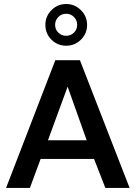

<svg xmlns="http://www.w3.org/2000/svg" viewBox="-20 -924 667 944"><path d="M406.2 -234.4H215.8L312.5 -498ZM617.2 0 373 -627.9H252L9.8 0H127L179.7 -142.6H442.4L498 0ZM408.2 -801.8Q408.2 -758.8 377.9 -729Q347.7 -699.2 305.7 -699.2Q262.7 -699.2 232.9 -729Q203.1 -758.8 203.1 -801.8Q203.1 -843.8 232.9 -874Q262.7 -904.3 305.7 -904.3Q347.7 -904.3 377.9 -874Q408.2 -843.8 408.2 -801.8ZM359.4 -801.8Q359.4 -824.2 343.8 -840.3Q328.1 -856.4 305.7 -856.4Q282.2 -856.4 266.6 -840.3Q251 -824.2 251 -801.8Q251 -779.3 266.6 -763.7Q282.2 -748 305.7 -748Q328.1 -748 343.8 -763.7Q359.4 -779.3 359.4 -801.8Z"/></svg>

Font: Namkio Khamti
Style: Bold
Weight: 700
Designer: Debbi Hosken
Foundry: SIL International
Version: Version 3.917